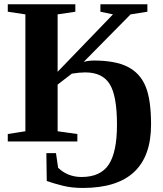

<svg xmlns="http://www.w3.org/2000/svg" viewBox="-20 -675 777 916"><path d="M427.7 -386.2Q528.8 -386.2 587.9 -356.9Q647 -327.6 673.8 -264.6Q700.7 -201.7 700.7 -81.1Q700.7 221.7 375 221.7Q322.8 221.7 281 211.4Q239.3 201.2 203.1 188.5L201.2 55.7H247.1L257.3 125.5Q303.2 169.4 369.1 169.4Q459.5 169.4 498.8 110.1Q538.1 50.8 538.1 -80.1Q538.1 -217.8 503.4 -273.7Q468.8 -329.6 386.7 -329.6Q360.4 -329.6 322.8 -323.7L254.9 -271.5V-48.8L349.1 -35.6V0H17.1V-35.6L101.1 -48.8V-606.4L17.1 -619.1V-654.8H339.4V-619.1L254.9 -606.4V-332.5L519 -606.4L459 -619.1V-654.8H683.1V-619.1L603 -606.4L379.4 -379.9Q403.8 -386.2 427.7 -386.2Z"/></svg>

Font: Tinos
Style: Bold
Weight: 700
Designer: Steve Matteson
Foundry: Monotype Imaging Inc.
Version: Version 1.23